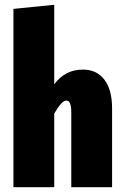

<svg xmlns="http://www.w3.org/2000/svg" viewBox="-20 -780 515 800"><path d="M447 -329V0H277V-312Q277 -361 257 -361Q246 -361 234 -347.5Q222 -334 206 -307V0H36V-743L206 -760V-429Q230 -460 259 -475Q288 -490 326 -490Q383 -490 415 -448Q447 -406 447 -329Z"/></svg>

Font: Fira Sans Compressed ExtraBold
Style: Regular
Weight: 800
Width: 1
Designer: bBox Type GmbH & Carrois Corporate GbR & Edenspiekermann AG
Foundry: bBox Type GmbH & Carrois Corporate GbR & Edenspiekermann AG
Version: Version 4.301